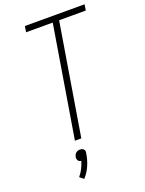

<svg xmlns="http://www.w3.org/2000/svg" viewBox="-176 -817 853 1130"><g transform="rotate(-20 251.0 -252.5)"><path d="M174 0 289 -698H122L128 -735H502L496 -698H329L214 0ZM149 230 124 210Q140 191 151 169Q162 147 169 124Q163 124 158 121.5Q153 119 150 114.5Q147 110 145.5 104Q144 98 145 92Q147 85 150 78.5Q153 72 158.5 67.5Q164 63 170.5 61Q177 59 184 59Q191 59 196.5 61Q202 63 206.5 67.5Q211 72 212 78.5Q213 85 211 92Q206 128 191 164Q176 200 149 230Z"/></g></svg>

Font: Iosevka Term Curly XLt Obl
Style: Regular
Weight: 200
Italic angle: -9°
Designer: Belleve Invis
Foundry: Belleve Invis
Version: Version 32.3.0